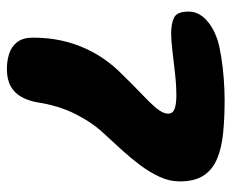

<svg xmlns="http://www.w3.org/2000/svg" viewBox="-78 -594 688 571"><g transform="rotate(90 265.5 -308.0)"><path d="M184.5 15Q160.5 15 139.2 8.2Q118 1.5 104.8 -15.5Q91.5 -32.5 91.5 -62.5Q91.5 -108.5 100.2 -147.8Q109 -187 124.5 -220.2Q140 -253.5 160 -280.8Q180 -308 202 -329Q225.5 -353.5 246.5 -373.5Q267.5 -393.5 283.5 -409.8Q299.5 -426 308.5 -439.5Q317.5 -453 317.5 -464.5Q317.5 -478.5 303.2 -483.8Q289 -489 264 -489Q233 -489 197.5 -485Q162 -481 130.2 -477.2Q98.5 -473.5 79.5 -473.5Q48.5 -473.5 31.2 -482.5Q14 -491.5 14 -525.5Q14 -553 35.8 -575Q57.5 -597 96.5 -611Q118 -617.5 149 -622.5Q180 -627.5 214 -630Q248 -632.5 278 -632.5Q331.5 -632.5 375.8 -628Q420 -623.5 452 -610Q484 -596.5 501.5 -570Q519 -543.5 519 -498.5Q519 -468.5 505.2 -438.8Q491.5 -409 470 -380.5Q448.5 -352 424 -325.2Q399.5 -298.5 377.5 -274.5Q345 -240.5 319.2 -190Q293.5 -139.5 283.5 -73.5Q278.5 -47 267 -27Q255.5 -7 235.5 4Q215.5 15 184.5 15Z"/></g></svg>

Font: Gluten
Style: Bold
Weight: 700
Designer: Tyler Finck
Foundry: Etcetera Type Company
Version: Version 1.204